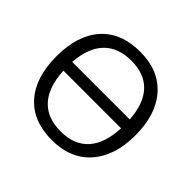

<svg xmlns="http://www.w3.org/2000/svg" viewBox="-174 -921 1128 1128"><g transform="rotate(45 390.0 -357.5)"><path d="M717.8 -357.9Q717.8 -186.5 631.1 -88.4Q544.4 9.8 390.1 9.8Q232.4 9.8 146.7 -86.7Q61 -183.1 61 -358.9Q61 -533.2 147 -629.2Q232.9 -725.1 391.1 -725.1Q544.9 -725.1 631.3 -627.4Q717.8 -529.8 717.8 -357.9ZM390.1 -63Q502 -63 562.3 -129.6Q622.6 -196.3 628.9 -327.1H149.9Q156.2 -196.8 217 -129.9Q277.8 -63 390.1 -63ZM391.1 -650.9Q281.7 -650.9 220.5 -587.9Q159.2 -524.9 149.9 -399.9H627.9Q619.6 -523.9 560.1 -587.4Q500.5 -650.9 391.1 -650.9Z"/></g></svg>

Font: Open Sans ACDW
Style: acdw
Weight: 400
Foundry: Ascender Corporation
Version: Version 1.10